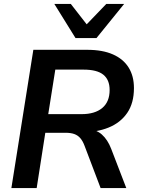

<svg xmlns="http://www.w3.org/2000/svg" viewBox="-20 -959 726 979"><path d="M38 0 150 -705H425Q503 -705 556 -681.5Q609 -658 636 -614.5Q663 -571 663 -510Q663 -433 628.5 -383Q594 -333 533.5 -308.5Q473 -284 396 -285V-300H422Q469 -300 499 -273.5Q529 -247 547 -200L624 0H493L411 -216Q402 -240 389.5 -254.5Q377 -269 359 -275.5Q341 -282 314 -282H211L167 0ZM226 -377H396Q464 -377 501.5 -408.5Q539 -440 539 -500Q539 -552 507 -578Q475 -604 406 -604H262ZM365 -765 257 -939H341L422 -835L522 -939H613L472 -765Z"/></svg>

Font: Nunito Sans 12pt ExtraLight
Style: Italic
Weight: 200
Italic angle: -9°
Designer: Vernon Adams
Foundry: Vernon Adams
Version: Version 3.101;gftools[0.9.27]